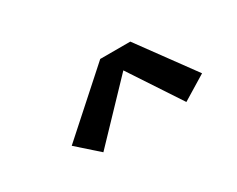

<svg xmlns="http://www.w3.org/2000/svg" viewBox="-48 -859 695 564"><g transform="rotate(-30 300.0 -577.0)"><path d="M179 -456 108 -519 308 -698H410L546 -512L464 -462L350 -635Z"/></g></svg>

Font: Iosevka Etoile Medium Oblique
Style: Regular
Weight: 500
Italic angle: -9°
Designer: Belleve Invis
Foundry: Belleve Invis
Version: Version 15.5.2; ttfautohint (v1.8.4)